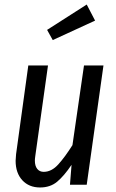

<svg xmlns="http://www.w3.org/2000/svg" viewBox="-20 -816 512 848"><path d="M49 -106Q49 -115 51 -135L105 -527H192L136 -128Q134 -114 134 -107Q134 -83 144.5 -70Q155 -57 173 -57Q208 -57 238 -90.5Q268 -124 300 -175L351 -527H437L363 0H289L296 -88Q263 -39 232.5 -13.5Q202 12 157 12Q108 12 78.5 -20Q49 -52 49 -106ZM363 -796 400 -725 213 -639 188 -684Z"/></svg>

Font: Fira Sans Extra Condensed
Style: Italic
Weight: 400
Width: 3
Italic angle: -8°
Designer: Carrois Corporate & Edenspiekermann AG
Foundry: Carrois Corporate GbR & Edenspiekermann AG
Version: Version 4.203